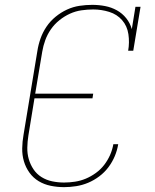

<svg xmlns="http://www.w3.org/2000/svg" viewBox="-20 -763 640 791"><path d="M244 8Q216 8 189 2.5Q162 -3 139.5 -16.5Q117 -30 101.5 -51.5Q86 -73 78.5 -98.5Q71 -124 71.5 -152Q72 -180 77 -208L134 -553Q138 -579 147 -604.5Q156 -630 171.5 -653Q187 -676 209 -694Q231 -712 256 -723.5Q281 -735 307.5 -739Q334 -743 360 -743Q387 -743 413 -738Q439 -733 461.5 -720.5Q484 -708 500 -688Q516 -668 523 -643L538 -735H559L529 -554H508Q514 -588 509 -622Q504 -656 483 -680Q462 -704 430 -714Q398 -724 364 -724Q340 -724 315.5 -720.5Q291 -717 268 -706.5Q245 -696 224.5 -679.5Q204 -663 189.5 -642Q175 -621 166.5 -597.5Q158 -574 154 -550L125 -377H364L361 -358H122L97 -205Q93 -180 92.5 -155Q92 -130 98.5 -107.5Q105 -85 118 -65.5Q131 -46 151 -33.5Q171 -21 195 -16Q219 -11 244 -11Q266 -11 289 -14.5Q312 -18 333.5 -27Q355 -36 375 -50.5Q395 -65 409.5 -84Q424 -103 433.5 -124.5Q443 -146 447 -169H467Q463 -144 453 -120Q443 -96 427 -74.5Q411 -53 389 -36.5Q367 -20 343 -10Q319 0 293.5 4Q268 8 244 8Z"/></svg>

Font: Iosevka Slab ThExObl
Style: Regular
Weight: 100
Width: 7
Italic angle: -9°
Monospace: yes
Designer: Belleve Invis
Foundry: Belleve Invis
Version: Version 11.1.1; ttfautohint (v1.8.3)